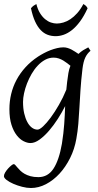

<svg xmlns="http://www.w3.org/2000/svg" viewBox="-22 -693 487 957"><path d="M165 -46.9Q175.3 -46.9 192.9 -63.2Q210.4 -79.6 230.7 -106.9Q251 -134.3 271.7 -170.4Q292.5 -206.5 308.6 -246.1Q310.5 -264.6 312.7 -284.9Q314.9 -305.2 318.8 -328.1Q320.3 -338.4 323 -347.7Q325.7 -356.9 329.1 -365.2Q321.8 -371.1 313 -377.9Q304.2 -384.8 293.7 -391.1Q283.2 -397.5 271 -401.6Q258.8 -405.8 245.1 -405.8Q222.7 -405.8 202.6 -394.8Q182.6 -383.8 165.8 -365.7Q148.9 -347.7 135.5 -324.5Q122.1 -301.3 112.5 -276.6Q103 -252 97.9 -228Q92.8 -204.1 92.8 -185.1Q92.8 -153.3 98.6 -127.9Q104.5 -102.5 114.3 -84.5Q124 -66.4 137.2 -56.6Q150.4 -46.9 165 -46.9ZM429.2 -439.9Q412.6 -426.3 403.1 -406.2Q393.6 -386.2 389.2 -351.1Q382.3 -293 379.2 -245.1Q376 -197.3 373.8 -155.5Q371.6 -113.8 368.4 -75.9Q365.2 -38.1 358.4 -0.5Q349.6 50.3 327.4 94.7Q305.2 139.2 274.7 172.4Q244.1 205.6 207.3 224.9Q170.4 244.1 132.3 244.1Q111.8 244.1 88.1 238Q64.5 231.9 44.4 223.1Q24.4 214.4 11 204.1Q-2.4 193.8 -2.4 185.1Q-2.4 176.8 3.9 166.3Q10.3 155.8 18.6 146.7Q26.9 137.7 34.9 131.3Q43 125 46.4 125Q50.3 125 54.4 129.9Q58.6 134.8 64.7 141.8Q70.8 148.9 79.3 157.5Q87.9 166 100.1 173.1Q112.3 180.2 129.4 185.1Q146.5 189.9 169.4 189.9Q216.8 189.9 244.6 147.5Q272.5 105 286.6 23.4Q291 -3.9 293.7 -28.1Q296.4 -52.2 298.1 -75Q299.8 -97.7 300.8 -119.4Q301.8 -141.1 302.7 -164.1Q287.1 -133.3 266.4 -100.8Q245.6 -68.4 222.4 -41.5Q199.2 -14.6 175.3 2.7Q151.4 20 129.9 20Q113.8 20 95.5 10.7Q77.1 1.5 61.3 -18.8Q45.4 -39.1 35.2 -71Q24.9 -103 24.9 -148.9Q24.9 -187.5 33.7 -224.4Q42.5 -261.2 60.3 -294.7Q78.1 -328.1 105 -357.7Q131.8 -387.2 168 -411.1Q181.6 -419.9 197.3 -428.2Q212.9 -436.5 229.5 -442.9Q246.1 -449.2 262.5 -453.1Q278.8 -457 293.9 -457Q304.7 -457 314.9 -453.9Q325.2 -450.7 334.7 -445.8Q344.2 -440.9 352.8 -435.1Q361.3 -429.2 369.1 -424.3Q380.4 -435.1 392.8 -442.9Q405.3 -450.7 418 -457L429.2 -439.9ZM414.6 -651.9Q396.5 -612.3 376.7 -585.7Q356.9 -559.1 336.4 -543Q315.9 -526.9 295.4 -519.8Q274.9 -512.7 255.4 -512.7Q233.9 -512.7 215.1 -519.8Q196.3 -526.9 180.7 -543.2Q165 -559.6 152.8 -586.2Q140.6 -612.8 132.3 -651.9Q139.2 -660.2 145.5 -664.6Q151.9 -668.9 159.2 -672.9Q166 -646 177.5 -627.4Q189 -608.9 202.9 -597.4Q216.8 -585.9 231.9 -580.8Q247.1 -575.7 261.2 -575.7Q276.4 -575.7 293.9 -580.8Q311.5 -585.9 328.9 -597.4Q346.2 -608.9 362.8 -627.4Q379.4 -646 393.6 -672.9Q400.4 -668.9 405 -665Q409.7 -661.1 414.6 -651.9Z"/></svg>

Font: GentiumAlt
Style: Italic
Weight: 400
Italic angle: -7°
Designer: J. Victor Gaultney
Version: Version 1.02; 2005; OFL release